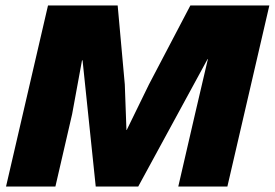

<svg xmlns="http://www.w3.org/2000/svg" viewBox="-20 -680 1002 700"><path d="M2 0 155 -660H409L435 -372L441 -206H442L523 -372L674 -660H962L809 0H630L691 -264L738 -465H737L484 0H329L281 -460H279L243 -264L182 0Z"/></svg>

Font: Work Sans ExtraBold
Style: Italic
Weight: 800
Italic angle: -13°
Designer: Wei Huang
Foundry: Wei Huang
Version: Version 2.012; ttfautohint (v1.8.3)